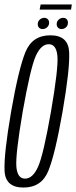

<svg xmlns="http://www.w3.org/2000/svg" viewBox="-23 -838 342 862"><path d="M82.5 4Q163.5 4 194 -70.8Q224.5 -145.5 258 -337.5Q291 -528 287.5 -603.8Q284 -679.5 203 -679.5Q122 -679.5 91.2 -604.2Q60.5 -529 27 -337.5Q-6 -146 -2.5 -71Q1 4 82.5 4ZM89.5 -36Q55 -36 50.5 -89.5Q46 -143 79 -337.5Q113.5 -532 137.2 -585.8Q161 -639.5 196 -639.5Q230 -639.5 234.8 -586Q239.5 -532.5 206 -337.5Q172 -143 148 -89.5Q124 -36 89.5 -36ZM168.5 -707.5Q179.5 -707.5 188.5 -715.5Q197.5 -723.5 197.5 -736Q197.5 -746 191.2 -752Q185 -758 176 -758Q164.5 -758 155.5 -750Q146.5 -742 146.5 -729.5Q146.5 -719.5 152.5 -713.5Q158.5 -707.5 168.5 -707.5ZM253 -707.5Q265 -707.5 273.5 -715.5Q282 -723.5 282 -736Q282 -746 276.2 -752Q270.5 -758 260.5 -758Q249.5 -758 240.5 -750Q231.5 -742 231.5 -729.5Q231.5 -719.5 237.8 -713.5Q244 -707.5 253 -707.5ZM155 -795H296L299.5 -818H159.5Z"/></svg>

Font: Anybody ExtraCondensed Light
Style: Italic
Weight: 300
Width: 2
Italic angle: -10°
Version: Version 1.113;gftools[0.9.25]